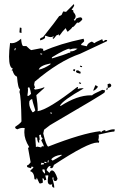

<svg xmlns="http://www.w3.org/2000/svg" viewBox="-20 -884 595 921"><path d="M232.4 -604.5Q289.1 -621.1 312.5 -631.8L316.4 -629.9L317.4 -637.7H322.3Q335 -637.7 351.6 -650.4Q345.7 -651.4 339.8 -651.4Q328.1 -651.4 315.4 -646.5Q313.5 -646.5 313.5 -649.4V-650.4Q296.9 -650.4 229.5 -609.4L228.5 -604.5ZM195.3 -50.8 196.3 -55.7Q194.3 -63.5 194.3 -67.4V-70.3L184.6 -72.3L183.6 -66.4Q183.6 -60.5 195.3 -50.8ZM175.8 -93.8Q183.6 -95.7 187.5 -95.7H190.4L191.4 -100.6L178.7 -103.5ZM202.1 -101.6 203.1 -106.4 193.4 -108.4 192.4 -103.5ZM211.9 -104.5 213.9 -114.3 210 -115.2 208 -105.5ZM232.4 -113.3Q276.4 -137.7 277.3 -140.6L273.4 -141.6Q239.3 -136.7 225.6 -120.1ZM177.7 -176.8Q178.7 -182.6 185.5 -182.6L190.4 -181.6V-182.6Q190.4 -186.5 177.7 -210.9Q183.6 -217.8 184.6 -221.7Q176.8 -223.6 176.8 -234.4V-238.3L168 -236.3L170.9 -212.9L168 -213.9V-198.2Q159.2 -200.2 158.2 -223.6L150.4 -225.6L149.4 -221.7Q152.3 -191.4 152.3 -181.6L151.4 -178.7L159.2 -180.7ZM229.5 -338.9V-342.8L221.7 -344.7L220.7 -340.8ZM136.7 -345.7Q142.6 -345.7 149.4 -354.5Q134.8 -400.4 134.8 -407.2V-408.2H132.8Q127.9 -408.2 121.1 -399.4Q120.1 -394.5 120.1 -388.7Q120.1 -369.1 135.7 -345.7ZM116.2 -423.8Q118.2 -423.8 128.9 -433.6Q124 -464.8 118.2 -466.8Q117.2 -462.9 114.3 -462.9H113.3Q114.3 -460 114.3 -453.1Q114.3 -443.4 111.3 -424.8ZM166 -549.8Q191.4 -554.7 221.7 -575.2L222.7 -579.1H219.7Q170.9 -569.3 166 -549.8ZM52.7 -642.6 55.7 -652.3 51.8 -653.3 48.8 -643.6ZM181.6 -622.1 182.6 -626 173.8 -627.9 172.9 -624ZM240.2 16.6Q229.5 14.6 229.5 5.9L230.5 0L220.7 2Q209 0 209 -15.6Q209 -26.4 211.9 -42L207 -43L197.3 -42L202.1 -21.5L191.4 -18.6V-21.5Q191.4 -27.3 184.6 -29.3L183.6 -25.4Q185.5 -19.5 185.5 -13.7L184.6 -6.8L173.8 -3.9L168.9 -4.9L156.2 -32.2L154.3 -22.5L145.5 -24.4Q143.6 -58.6 125 -62.5L127 -67.4Q138.7 -76.2 140.6 -83L130.9 -85L128.9 -77.1Q122.1 -79.1 115.7 -80.6Q109.4 -82 109.4 -87.9V-90.8H110.4Q116.2 -90.8 127 -105.5L114.3 -175.8H116.2Q119.1 -175.8 120.1 -178.7Q96.7 -215.8 96.7 -249Q96.7 -259.8 98.6 -269.5L89.8 -270.5Q77.1 -270.5 63.5 -263.7Q52.7 -266.6 52.7 -273.4V-275.4Q81.1 -294.9 83 -301.8Q81.1 -423.8 73.2 -442.4L76.2 -456.1Q66.4 -458 61.5 -516.6Q47.9 -519.5 40 -545.9L35.2 -546.9L42 -554.7Q23.4 -559.6 23.4 -612.3Q23.4 -638.7 28.3 -677.7L37.1 -676.8Q57.6 -676.8 81.1 -698.2Q84 -664.1 91.8 -663.1H106.4Q124 -645.5 129.9 -643.6L174.8 -652.3L187.5 -649.4L186.5 -645.5Q186.5 -640.6 190.4 -639.6Q265.6 -673.8 380.9 -698.2L383.8 -688.5L382.8 -684.6L370.1 -672.9L369.1 -668L396.5 -662.1Q400.4 -677.7 420.9 -684.6Q428.7 -678.7 433.6 -676.8Q434.6 -680.7 470.7 -696.3Q470.7 -687.5 478.5 -685.5Q480.5 -692.4 488.3 -692.4L494.1 -691.4L493.2 -686.5L364.3 -626Q263.7 -591.8 146.5 -492.2L143.6 -477.5L148.4 -462.9H147.5Q144.5 -462.9 142.6 -459Q146.5 -458 146.5 -455.1V-454.1Q172.9 -457 192.4 -465.8V-461.9L154.3 -427.7Q161.1 -378.9 161.1 -359.4L160.2 -350.6Q210.9 -357.4 350.6 -466.8L354.5 -465.8L352.5 -457Q363.3 -460.9 373 -460.9Q377.9 -460.9 381.8 -460Q280.3 -402.3 267.6 -377L271.5 -376Q350.6 -426.8 415 -426.8H421.9Q423.8 -431.6 470.7 -453.1L484.4 -450.2Q483.4 -446.3 481.9 -440.9Q480.5 -435.5 220.7 -284.2L191.4 -261.7L187.5 -244.1Q200.2 -188.5 210.9 -180.7Q375 -245.1 461.9 -254.9V-252.9Q461.9 -250 465.8 -249Q466.8 -255.9 482.4 -259.8Q486.3 -258.8 486.3 -255.9V-253.9Q510.7 -263.7 524.4 -263.7L531.2 -262.7L528.3 -252.9H526.4Q514.6 -252.9 453.1 -238.3Q454.1 -234.4 454.1 -229.5Q454.1 -221.7 451.2 -210L456.1 -209L454.1 -199.2L447.3 -200.2Q401.4 -200.2 238.3 -92.8Q234.4 -77.1 226.6 -77.1L220.7 -78.1L222.7 -87.9H220.7Q210.9 -87.9 203.1 -68.4L214.8 -56.6L218.8 -55.7Q221.7 -66.4 229.5 -66.4Q243.2 -66.4 255.9 -27.3Q252.9 -15.6 246.1 -15.6Q236.3 -15.6 236.3 -26.4L237.3 -32.2L232.4 -33.2L231.4 -28.3Q240.2 2.9 240.2 13.7ZM368.2 -481.4 358.4 -484.4 359.4 -489.3 369.1 -486.3ZM494.1 -452.1 490.2 -453.1 492.2 -462.9 497.1 -461.9ZM426.8 -449.2 437.5 -475.6Q440.4 -474.6 443.4 -472.7Q446.3 -470.7 450.2 -467.8Q436.5 -449.2 426.8 -449.2ZM497.1 -461.9 496.1 -480.5 506.8 -483.4Q513.7 -479.5 513.7 -473.6Q513.7 -465.8 497.1 -461.9ZM365.2 -530.3 351.6 -534.2Q344.7 -536.1 344.7 -542V-544.9L354.5 -546.9Q363.3 -540 367.2 -539.1ZM338.9 -542 331.1 -543.9 333 -552.7 340.8 -550.8ZM373 -561.5 363.3 -564.5 364.3 -569.3 374 -566.4ZM83 -725.6 73.2 -728.5 75.2 -752 83 -750ZM172.9 -690.4 171.9 -698.2Q178.7 -704.1 186.5 -706.1Q251 -787.1 263.7 -806.6Q272.5 -809.6 275.4 -812.5L283.2 -829.1L296.9 -827.1L334 -864.3L335.9 -859.4Q335.9 -853.5 323.2 -836.9L331.1 -835L332 -826.2Q342.8 -814.5 342.8 -805.7Q342.8 -796.9 334 -789.1L338.9 -784.2Q341.8 -786.1 345.7 -794.9Q358.4 -800.8 365.2 -800.8Q369.1 -800.8 370.6 -799.3Q372.1 -797.9 373.5 -795.9Q375 -793.9 375 -792Q375 -789.1 366.7 -781.7Q358.4 -774.4 355.5 -774.4Q352.5 -774.4 350.6 -776.4L334 -756.8L325.2 -752.9L326.2 -752Q326.2 -750 304.7 -731.4Q301.8 -733.4 294.9 -749Q279.3 -733.4 266.6 -714.8L262.7 -712.9L261.7 -719.7Q258.8 -716.8 250 -713.9Q241.2 -701.2 236.3 -697.3L231.4 -702.1L238.3 -707L235.4 -710Q231.4 -706.1 223.6 -706.1Q213.9 -706.1 198.2 -712.9Q195.3 -710 195.3 -707L196.3 -702.1Q188.5 -694.3 172.9 -690.4Z"/></svg>

Font: Blackcraft
Style: Regular
Weight: 400
Designer: GGBotNet
Foundry: GGBotNet
Version: 1.00